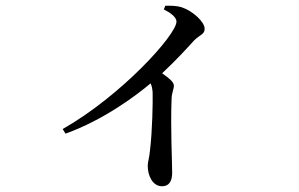

<svg xmlns="http://www.w3.org/2000/svg" viewBox="-20 -590 1040 668"><path d="M550 -557C571 -547 594 -531 594 -515C594 -469 402 -257 198 -141L208 -125C341 -173 453 -257 504 -300C508 -291 510 -282 511 -269C512 -235 510 -134 502 -68C500 -43 494 -27 494 -13C494 20 510 58 544 58C567 58 579 42 579 11C579 -30 573 -141 577 -248C578 -268 585 -280 585 -292C585 -305 567 -319 544 -335C591 -379 628 -419 655 -449C676 -470 692 -470 692 -490C692 -514 650 -552 614 -564C593 -571 574 -570 555 -570Z"/></svg>

Font: Noto Serif KR Medium
Style: Regular
Weight: 500
Designer: Ryoko NISHIZUKA 西塚涼子 (kana & ideographs); Frank Grießhammer (Latin, Greek & Cyrillic); Wenlong ZHANG 张文龙 (bopomofo); San
Foundry: Adobe
Version: Version 2.001;hotconv 1.1.0;makeotfexe 2.6.0